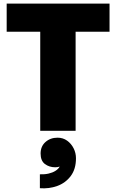

<svg xmlns="http://www.w3.org/2000/svg" viewBox="-20 -725 644 1064"><path d="M201 318V241Q227 242 249 237Q271 232 287 222Q303 212 311 198Q300 202 286 202Q253 202 229 184Q205 166 205 126Q205 86 232 62Q259 38 299 38Q329 38 352 54.5Q375 71 388 97Q401 123 401 152Q401 212 372 250.5Q343 289 297.5 305.5Q252 322 201 318ZM17 -705H587V-549H399V0H203V-549H17Z"/></svg>

Font: Parkinsans ExtraBold
Style: Regular
Weight: 800
Designer: Red Stone, Indian Type Foundry
Foundry: Indian Type Foundry
Version: Version 1.000